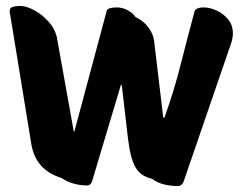

<svg xmlns="http://www.w3.org/2000/svg" viewBox="-20 -613 823 648"><path d="M580 15Q559 15 536 10Q513 5 492 -10Q455 -18 437.5 -48Q420 -78 412 -145L391 -326H388L291 -2Q290 3 285.5 8Q281 13 273 13Q251 13 228 6.5Q205 0 188 -12Q144 -26 119 -53.5Q94 -81 86 -125L13 -572Q11 -586 22.5 -589.5Q34 -593 47 -593Q69 -593 96.5 -578Q124 -563 146 -537.5Q168 -512 173 -481L229 -169H231L340 -576Q342 -583 351.5 -585.5Q361 -588 374 -588Q391 -588 408 -580Q425 -572 438 -555Q464 -543 480.5 -521Q497 -499 500 -476L531 -216H535Q567 -305 590 -396Q613 -487 637 -576Q643 -588 667 -588Q688 -588 711 -577.5Q734 -567 750 -547.5Q766 -528 766 -500Q766 -483 758 -461L600 -1Q599 4 593.5 9.5Q588 15 580 15Z"/></svg>

Font: Protest Riot
Style: Regular
Weight: 400
Designer: Octavio Pardo
Foundry: Ashler Design
Version: Version 2.005; ttfautohint (v1.8.4.7-5d5b)